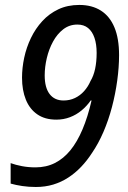

<svg xmlns="http://www.w3.org/2000/svg" viewBox="-20 -744 514 774"><path d="M124.5 9.8Q95.7 9.8 69.6 5.9Q43.5 2 22.9 -3.9V-86.4Q43 -79.1 68.6 -74.2Q94.2 -69.3 123 -69.3Q166.5 -69.3 201.4 -86.9Q236.3 -104.5 263.9 -138.4Q291.5 -172.4 312.7 -222.7Q334 -272.9 349.1 -338.9H345.7Q329.6 -315.9 308.6 -298.6Q287.6 -281.2 262 -271.5Q236.3 -261.7 207 -261.7Q161.1 -261.7 130.4 -283Q99.6 -304.2 84.2 -342.3Q68.8 -380.4 68.8 -430.7Q68.8 -470.2 77.6 -511.5Q86.4 -552.7 104.7 -590.8Q123 -628.9 150.6 -658.9Q178.2 -689 215.3 -706.5Q252.4 -724.1 299.8 -724.1Q350.6 -724.1 386.5 -701.4Q422.4 -678.7 441.2 -633.8Q460 -588.9 460 -522Q460 -473.1 452.6 -419.4Q445.3 -365.7 431.4 -312.7Q417.5 -259.8 397 -212.2Q376.5 -164.6 350.6 -127Q331.1 -96.7 307.1 -71.5Q283.2 -46.4 255.1 -28.1Q227.1 -9.8 194.6 0Q162.1 9.8 124.5 9.8ZM236.3 -338.9Q261.2 -338.9 282.2 -348.9Q303.2 -358.9 319.1 -376.7Q335 -394.5 344.7 -417Q357.4 -438 363.5 -466.8Q369.6 -495.6 369.6 -530.8Q369.6 -565.9 360.8 -591.6Q352.1 -617.2 335 -631.1Q317.9 -645 292 -645Q259.8 -645 235.1 -626Q210.4 -606.9 193.8 -576.4Q177.2 -545.9 168.7 -510Q160.2 -474.1 160.2 -439.9Q160.2 -391.1 179.9 -365Q199.7 -338.9 236.3 -338.9Z"/></svg>

Font: Open Sans SemiCondensed Medium
Style: Italic
Weight: 500
Width: 4
Italic angle: -12°
Designer: Monotype Design Team
Foundry: Monotype Imaging Inc.
Version: Version 3.000